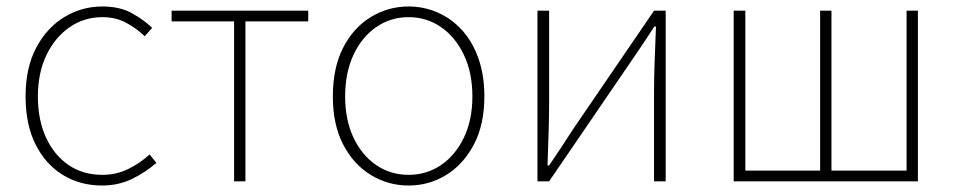

<svg xmlns="http://www.w3.org/2000/svg" viewBox="-20 -560 2961 593"><path d="M295 13Q228 13 174.5 -19.5Q121 -52 90 -113.5Q59 -175 59 -262Q59 -351 92 -413Q125 -475 179 -507.5Q233 -540 296 -540Q350 -540 387 -519.5Q424 -499 450 -474L427 -448Q401 -473 369 -490Q337 -507 296 -507Q240 -507 195 -476Q150 -445 123.5 -390Q97 -335 97 -262Q97 -190 122 -135.5Q147 -81 191.5 -50.5Q236 -20 296 -20Q340 -20 377 -38.5Q414 -57 442 -83L463 -57Q430 -28 388 -7.5Q346 13 295 13Z M703 0V-494H510V-527H932V-494H738V0Z M1242 13Q1179 13 1125.5 -19.5Q1072 -52 1040 -113.5Q1008 -175 1008 -262Q1008 -351 1040 -413Q1072 -475 1125.5 -507.5Q1179 -540 1242 -540Q1289 -540 1331.5 -521.5Q1374 -503 1406.5 -467.5Q1439 -432 1457.5 -380Q1476 -328 1476 -262Q1476 -175 1443.5 -113.5Q1411 -52 1358 -19.5Q1305 13 1242 13ZM1242 -20Q1298 -20 1342.5 -50.5Q1387 -81 1413 -135.5Q1439 -190 1439 -262Q1439 -335 1413 -390Q1387 -445 1342.5 -476Q1298 -507 1242 -507Q1186 -507 1141.5 -476Q1097 -445 1071.5 -390Q1046 -335 1046 -262Q1046 -190 1071.5 -135.5Q1097 -81 1141.5 -50.5Q1186 -20 1242 -20Z M1640 0V-527H1676V-249Q1676 -206 1674.5 -154Q1673 -102 1671 -49H1676Q1693 -74 1714.5 -106.5Q1736 -139 1752 -164L2000 -527H2036V0H2000V-277Q2000 -321 2002 -373Q2004 -425 2006 -478H2001Q1985 -453 1963 -420.5Q1941 -388 1924 -363L1676 0Z M2246 0V-527H2282V-33H2513V-527H2548V-33H2780V-527H2815V0Z"/></svg>

Font: Shanggu Sans SC VF
Style: Regular
Weight: 250
Designer: GuiWonder
Version: Version 1.021